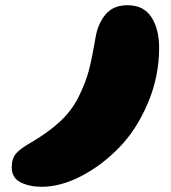

<svg xmlns="http://www.w3.org/2000/svg" viewBox="-20 -717 655 736"><path d="M140 -1Q212 -1 290.5 -41.5Q369 -82 436 -150.5Q503 -219 546.5 -321Q590 -423 590 -534Q590 -605 560.5 -651Q531 -697 469 -697Q414 -697 384.5 -661.5Q355 -626 346 -572Q333 -495 321 -448.5Q309 -402 282.5 -348Q256 -294 210.5 -251.5Q165 -209 96 -169Q59 -148 42 -129Q25 -110 25 -76Q25 -35 59 -18Q93 -1 140 -1Z"/></svg>

Font: Cherry Bomb
Style: Regular
Weight: 400
Designer: satsuyako
Foundry: satsuyako
Version: Version 4.0